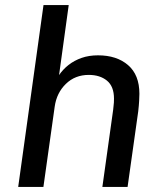

<svg xmlns="http://www.w3.org/2000/svg" viewBox="-20 -740 640 760"><path d="M52 0 152.2 -720H252L213.8 -442.8Q228.8 -465 251.2 -482.8Q273.8 -500.5 303 -510.8Q332.2 -521 368 -521Q442.2 -521 487 -482.2Q531.8 -443.5 531.8 -368.8Q531.8 -359 530.8 -340.8Q529.8 -322.5 527.2 -299.5L485 0H385.2L428 -306Q430.2 -322 430.8 -333.8Q431.2 -345.5 431.2 -349.5Q431.2 -398 403.4 -420.8Q375.5 -443.5 331.5 -443.5Q277.2 -443.5 240.8 -408Q204.2 -372.5 196.5 -317.8L151.8 0Z"/></svg>

Font: Chivo Mono Medium
Style: Italic
Weight: 500
Italic angle: -8.05°
Monospace: yes
Designer: Hector Gatti
Foundry: Omnibus-Type
Version: Version 1.008